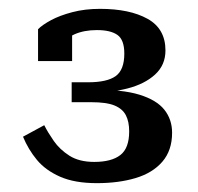

<svg xmlns="http://www.w3.org/2000/svg" viewBox="-20 -773 448 434"><path d="M193 -407Q159 -407 137 -421Q115 -435 101.5 -454.5Q88 -474 80 -490L32 -464Q44 -435 63.5 -411.5Q83 -388 116 -373.5Q149 -359 199 -359Q248 -359 286.5 -370.5Q325 -382 347 -407.5Q369 -433 369 -473Q369 -503 351.5 -525Q334 -547 295 -559Q256 -571 190 -570L179 -563Q229 -563 268 -573Q307 -583 330.5 -604.5Q354 -626 354 -659Q354 -708 313.5 -730.5Q273 -753 206 -753Q172 -753 143.5 -745.5Q115 -738 95.5 -727.5Q76 -717 66 -707V-635H143V-706Q135 -705 129.5 -700Q124 -695 120.5 -688Q117 -681 114 -672Q127 -686 148.5 -695.5Q170 -705 199 -705Q230 -705 245.5 -694Q261 -683 261 -652Q261 -615 241.5 -601Q222 -587 179 -587H142V-542H186Q221 -542 239 -534.5Q257 -527 264.5 -512.5Q272 -498 272 -476Q272 -438 252 -422.5Q232 -407 193 -407Z"/></svg>

Font: Roboto Serif 20pt Medium
Style: Regular
Weight: 500
Version: Version 1.008